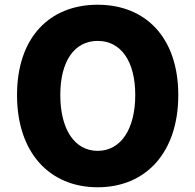

<svg xmlns="http://www.w3.org/2000/svg" viewBox="-20 -738 826 812"><path d="M393 54C596 54 734 -92 734 -336C734 -579 596 -718 393 -718C190 -718 52 -580 52 -336C52 -92 190 54 393 54ZM235 -336C235 -480 295 -565 393 -565C491 -565 552 -480 552 -336C552 -192 491 -100 393 -100C295 -100 235 -192 235 -336Z"/></svg>

Font: コーポレート・ロゴ（ラウンド）ver3 Bold
Style: Regular
Weight: 700
Designer: [KANA_main] LOGOTYPE.JP [Source Han Sans] Ryoko NISHIZUKA 西塚涼子 (kana, bopomofo & ideographs); Paul D. Hunt (Latin, Greek
Version: Version 12.001;FEAKit 1.0